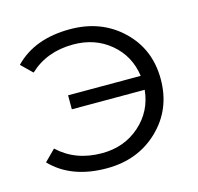

<svg xmlns="http://www.w3.org/2000/svg" viewBox="-84 -619 739 715"><g transform="rotate(-15 285.5 -262.0)"><path d="M244 -530Q364 -530 443.5 -454.5Q523 -379 523 -263Q523 -147 443.5 -70.5Q364 6 244 6Q107 6 30 -74L72 -116Q139 -53 241 -53Q327 -53 387 -106Q447 -159 455 -240H174V-294H454Q443 -373 384 -422.5Q325 -472 241 -472Q139 -472 72 -409L30 -450Q107 -530 244 -530Z"/></g></svg>

Font: mBank
Style: Regular
Weight: 400
Designer: Julieta Ulanovsky
Foundry: Julieta Ulanovsky
Version: Version 7.200;PS 007.200;hotconv 1.0.88;makeotf.lib2.5.64775